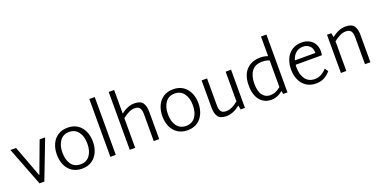

<svg xmlns="http://www.w3.org/2000/svg" viewBox="-18 -1638 4931 2495"><g transform="rotate(-20 2447.5 -390.5)"><path d="M498 -528 292 8H225L18 -528H96L259 -91L422 -528Z M564 -263Q564 -342 592 -406.5Q620 -471 676.5 -509Q733 -547 814 -547Q895 -547 951 -508.5Q1007 -470 1035 -405.5Q1063 -341 1063 -265Q1063 -188 1035 -123Q1007 -58 951 -19.5Q895 19 814 19Q733 19 676.5 -19Q620 -57 592 -121.5Q564 -186 564 -263ZM986 -264Q986 -364 941 -426Q896 -488 813 -488Q731 -488 686 -426Q641 -364 641 -264Q641 -163 685.5 -102Q730 -41 813 -41Q896 -41 941 -102Q986 -163 986 -264Z M1208 -800H1283V0H1208Z M1883 -376V0H1808V-370Q1808 -431 1787.5 -458.5Q1767 -486 1718 -486Q1680 -486 1640 -467.5Q1600 -449 1551 -411V0H1476V-800H1551V-474Q1646 -547 1735 -547Q1820 -547 1851.5 -503Q1883 -459 1883 -376Z M2023 -263Q2023 -342 2051 -406.5Q2079 -471 2135.5 -509Q2192 -547 2273 -547Q2354 -547 2410 -508.5Q2466 -470 2494 -405.5Q2522 -341 2522 -265Q2522 -188 2494 -123Q2466 -58 2410 -19.5Q2354 19 2273 19Q2192 19 2135.5 -19Q2079 -57 2051 -121.5Q2023 -186 2023 -263ZM2445 -264Q2445 -364 2400 -426Q2355 -488 2272 -488Q2190 -488 2145 -426Q2100 -364 2100 -264Q2100 -163 2144.5 -102Q2189 -41 2272 -41Q2355 -41 2400 -102Q2445 -163 2445 -264Z M3069 -528V0H3010L2999 -58Q2902 19 2810 19Q2725 19 2693.5 -25Q2662 -69 2662 -153V-528H2737V-158Q2737 -97 2757.5 -70Q2778 -43 2827 -43Q2866 -43 2906.5 -61Q2947 -79 2994 -117V-528Z M3657 -800V0H3598L3589 -45Q3518 19 3428 19Q3365 19 3316.5 -13Q3268 -45 3241 -106.5Q3214 -168 3214 -253Q3214 -398 3286 -472.5Q3358 -547 3478 -547Q3535 -547 3582 -528V-800ZM3432 -42Q3475 -42 3508.5 -55.5Q3542 -69 3582 -101V-469Q3541 -488 3481 -488Q3385 -488 3338 -424.5Q3291 -361 3291 -253Q3291 -143 3332 -92.5Q3373 -42 3432 -42Z M4249 -78Q4167 19 4051 19Q3970 19 3914 -19Q3858 -57 3830 -121.5Q3802 -186 3802 -263Q3802 -342 3830 -406.5Q3858 -471 3914 -509Q3970 -547 4051 -547Q4106 -547 4151 -524.5Q4196 -502 4222 -458.5Q4248 -415 4248 -356Q4248 -331 4242 -301H3880Q3878 -277 3878 -265Q3878 -164 3923 -102.5Q3968 -41 4052 -41Q4103 -41 4143 -63.5Q4183 -86 4218 -125ZM3890 -358H4173V-365Q4173 -425 4136.5 -457.5Q4100 -490 4050 -490Q3988 -490 3947.5 -454.5Q3907 -419 3890 -358Z M4804 -376V0H4729V-370Q4729 -431 4708.5 -458.5Q4688 -486 4639 -486Q4600 -486 4560 -467.5Q4520 -449 4471 -411V0H4396V-528H4455L4466 -471Q4563 -547 4656 -547Q4741 -547 4772.5 -503Q4804 -459 4804 -376Z"/></g></svg>

Font: Martel Sans Light
Style: Regular
Weight: 300
Designer: Dan Reynolds and Mathieu Réguer
Foundry: Dan Reynolds and Mathieu Réguer
Version: Version 1.002; ttfautohint (v1.1) -l 5 -r 5 -G 72 -x 0 -D la